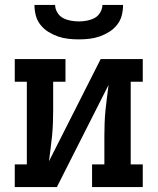

<svg xmlns="http://www.w3.org/2000/svg" viewBox="-20 -760 640 780"><path d="M40 0V-92H89V-428H40V-520H246V-428H196V-312Q196 -286 195 -260Q194 -234 191.5 -208Q189 -182 185.5 -156.5Q182 -131 179 -105L389 -520H560V-428H511V-92H560V0H354V-92H404V-208Q404 -234 405 -260Q406 -286 408.5 -312Q411 -338 414.5 -363.5Q418 -389 421 -415L211 0ZM300 -600Q278 -600 256.5 -602.5Q235 -605 215 -612Q195 -619 176.5 -630.5Q158 -642 144.5 -659Q131 -676 125.5 -697Q120 -718 120 -740H204Q204 -724 213 -709Q222 -694 236.5 -686.5Q251 -679 267.5 -676Q284 -673 300 -673Q316 -673 332.5 -676Q349 -679 363.5 -686.5Q378 -694 387 -709Q396 -724 396 -740H480Q480 -718 474.5 -697Q469 -676 455.5 -659Q442 -642 423.5 -630.5Q405 -619 385 -612Q365 -605 343.5 -602.5Q322 -600 300 -600Z"/></svg>

Font: Iosevka Etoile Semibold
Style: Regular
Weight: 600
Designer: Belleve Invis
Foundry: Belleve Invis
Version: Version 22.1.2; ttfautohint (v1.8.4)